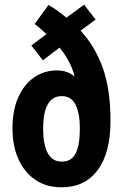

<svg xmlns="http://www.w3.org/2000/svg" viewBox="-20 -878 521 815"><path d="M186 -857Q221 -837 262 -803L337 -858L386 -795L322 -748Q385 -679 417 -588Q449 -497 449 -364Q449 -230 395 -156.5Q341 -83 241 -83Q176 -83 129.5 -115Q83 -147 58 -203Q33 -259 33 -333Q33 -411 58 -466Q83 -521 125.5 -550Q168 -579 221 -579Q266 -579 294 -555L296 -557Q287 -590 271.5 -618.5Q256 -647 233 -676L162 -622L113 -685L177 -733Q163 -746 152 -756Q141 -766 127 -776ZM242 -470Q163 -470 163 -330Q163 -267 182 -229.5Q201 -192 242 -192Q284 -192 301.5 -227.5Q319 -263 319 -334Q319 -396 301 -433Q283 -470 242 -470Z"/></svg>

Font: Noto Sans Kannada UI ExtraCondensed
Style: Bold
Weight: 700
Width: 2
Designer: Jelle Bosma - Monotype Design Team
Foundry: Monotype Imaging Inc.
Version: Version 2.005; ttfautohint (v1.8.4.7-5d5b)